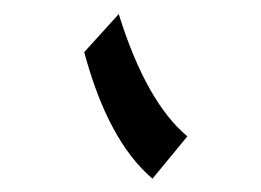

<svg xmlns="http://www.w3.org/2000/svg" viewBox="-20 -847 377 277"><path d="M200 -589.2Q135.9 -643.6 101.5 -771.8L151.3 -826.7Q190.8 -700 250.3 -650.3Z"/></svg>

Font: MM Jasmine
Style: Regular
Weight: 400
Designer: Khon Soe Zaw Thu
Version: Version 1.00 July 11, 2016, initial release